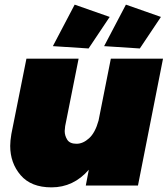

<svg xmlns="http://www.w3.org/2000/svg" viewBox="-20 -800 726 828"><path d="M362 -591 208 -601 302 -780 453 -727ZM583 -591 429 -601 523 -780 674 -727ZM202 8Q114 8 69 -44.5Q24 -97 24 -171Q24 -192 29 -222L94 -547H319L261 -256L259 -235Q259 -215 270 -197.5Q281 -180 310 -180Q338 -180 364.2 -203.8Q390.5 -227.5 405 -280L458 -547H683L575 0H350L363 -68Q297 8 202 8Z"/></svg>

Font: Argentum Sans Black
Style: Italic
Weight: 900
Italic angle: -11°
Designer: Julieta Ulanovsky (font), Cristiano Sobral (main changes and remaster)
Foundry: Julieta Ulanovsky (font), Cristiano Sobral (main changes and remaster)
Version: Version 2.007;June 15, 2022;FontCreator 14.0.0.2814 64-bit; 